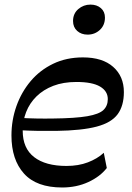

<svg xmlns="http://www.w3.org/2000/svg" viewBox="-20 -813 580 843"><path d="M253.1 10.2Q140.3 10.2 85.3 -50.9Q30.3 -112 30.3 -218.1Q30.3 -285.4 52.1 -346.9Q73.8 -408.3 114.5 -456.7Q155.2 -505 213.3 -533Q271.3 -561 344.1 -561Q430 -561 476.9 -519.4Q523.9 -477.9 523.9 -408.8Q523.9 -348.7 496.6 -311.5Q469.2 -274.3 404.7 -257.2Q340.2 -240 227.7 -238.3Q181.6 -237.8 142.4 -238.5Q103.2 -239.2 67.7 -241.2V-295.4Q103.3 -293.4 140.1 -292.7Q176.9 -292 212 -292.6Q311 -293.7 363.1 -302.7Q415.1 -311.7 434.2 -330.1Q453.3 -348.4 453.3 -377.9Q453.3 -412.9 419.2 -433Q385 -453.1 315.7 -453.1Q258 -453.1 214 -436.2Q170 -419.2 140 -389.6Q110 -360 94.8 -321.2Q79.7 -282.4 79.7 -238.8Q79.7 -161.9 129.9 -123.2Q180.1 -84.4 271.8 -84.4Q324.6 -84.4 365.8 -100.2Q407.1 -115.9 435.7 -142.1L448.9 -75.4Q419.8 -37.7 367.9 -13.7Q316 10.2 253.1 10.2ZM364.8 -661Q336.9 -661 318.8 -677.3Q300.7 -693.7 300.7 -720.7Q300.7 -753.3 323.7 -773.1Q346.7 -792.8 377.1 -792.8Q405 -792.8 422.9 -777.4Q440.8 -762.1 440.8 -735.7Q440.8 -702.4 418.5 -681.7Q396.2 -661 364.8 -661Z"/></svg>

Font: Savate ExtraLight
Style: Italic
Weight: 200
Italic angle: -11°
Designer: Max Esnée
Foundry: Plomb Type
Version: Version 2.000